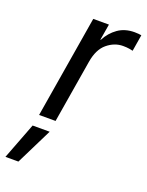

<svg xmlns="http://www.w3.org/2000/svg" viewBox="-207 -595 696 910"><g transform="rotate(20 141.0 -140.5)"><path d="M19 0 104.5 -515.6H183.6L169.9 -434.6H171.9Q192.9 -474.6 227.5 -499Q262.2 -523.4 310.5 -523.4Q321.8 -523.4 331.1 -522.5Q340.3 -521.5 345.2 -520.5L331.5 -437.5Q326.7 -439 313.2 -441.2Q299.8 -443.4 281.7 -443.4Q238.8 -443.4 202.1 -413.1Q165.5 -382.8 154.8 -317.4L102.1 0ZM-63 241.2 7.3 57.6H93.3L2.4 241.2Z"/></g></svg>

Font: Inter Display
Style: Italic
Weight: 400
Italic angle: -9.39999°
Designer: Rasmus Andersson
Foundry: rsms
Version: Version 4.000;git-a52131595